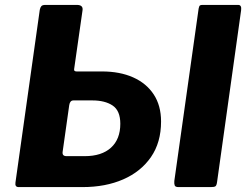

<svg xmlns="http://www.w3.org/2000/svg" viewBox="-20 -762 1016 782"><path d="M56 0Q40 0 43 -19L142 -722Q144 -732 148.5 -737Q153 -742 165 -742H293Q320 -742 316 -719L282 -481Q280 -471 292 -471H395Q468 -471 522 -447Q576 -423 606 -377.5Q636 -332 636 -267Q636 -182 595 -122.5Q554 -63 482 -31.5Q410 0 316 0ZM251 -126H325Q394 -126 432 -160.5Q470 -195 470 -258Q470 -311 439 -332Q408 -353 356 -353H279Q265 -353 262 -334L235 -143Q233 -126 251 -126ZM707 0Q694 0 691.5 -7Q689 -14 690 -25L789 -727Q791 -737 794 -739.5Q797 -742 804 -742H950Q965 -742 962 -720L864 -20Q862 -6 857 -3Q852 0 838 0Z"/></svg>

Font: Libre Franklin
Style: Bold Italic
Weight: 700
Italic angle: -8°
Designer: Pablo Impallari, Rodrigo Fuenzalida, Nhung Nguyen
Foundry: Impallari Type
Version: Version 3.000